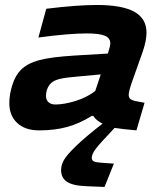

<svg xmlns="http://www.w3.org/2000/svg" viewBox="-20 -510 654 764"><path d="M223.1 167Q223.1 146.5 234.4 126.7Q245.6 106.9 282.2 71.3Q318.8 35.6 388.2 -18.1Q363.8 -29.3 351.1 -48.8H345.2Q296.9 -18.6 247.6 -4.9Q198.2 8.8 136.2 8.8Q79.6 8.8 48.3 -20.8Q17.1 -50.3 17.1 -99.1Q17.1 -134.8 29.3 -172.6Q41.5 -210.4 63 -231.9Q88.9 -257.8 135.3 -270.5Q181.6 -283.2 278.8 -289.1L409.2 -296.9Q418.9 -326.7 418.9 -337.9Q418.9 -358.4 397.5 -367.7Q376 -377 325.2 -377Q255.4 -377 132.8 -360.8L164.1 -475.1Q285.6 -490.2 365.2 -490.2Q465.3 -490.2 514.2 -463.4Q563 -436.5 563 -379.9Q563 -348.6 547.9 -304.2L503.9 -180.2Q492.2 -145.5 492.2 -132.8Q492.2 -121.1 499.5 -115.5Q506.8 -109.9 523.9 -106.9L555.2 -101.1L522.9 8.8Q472.2 4.4 436 -1Q376.5 61.5 360.8 82.5Q345.2 103.5 345.2 118.2Q345.2 127.4 352.5 131.6Q359.9 135.7 378.9 137.2L433.1 141.1L396 233.9L324.2 231Q269.5 229 246.3 213.1Q223.1 197.3 223.1 167ZM200.2 -94.2Q234.9 -94.2 280.3 -108.2Q325.7 -122.1 358.9 -147.9L380.9 -213.9L295.9 -206.1Q240.7 -201.7 217.3 -195.8Q193.8 -189.9 183.1 -179.2Q163.1 -159.2 163.1 -127Q163.1 -111.8 173.3 -103Q183.6 -94.2 200.2 -94.2Z"/></svg>

Font: IntelOne Mono Bold
Style: Italic
Weight: 700
Italic angle: -16°
Designer: Fred Shallcrass
Foundry: Frere-Jones Type LLC
Version: Version 1.200;hotconv 1.1.0;makeotfexe 2.6.0;FJTRelease1.2